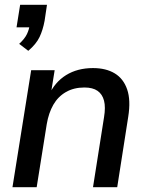

<svg xmlns="http://www.w3.org/2000/svg" viewBox="-20 -781 616 801"><path d="M98 -569 60 -598Q83 -619 92.5 -639Q102 -659 104 -679L129 -667H49L64 -761H176L166 -694Q159 -656 145 -626.5Q131 -597 98 -569ZM32 0 110 -488H208L191 -382H183Q208 -438 255.5 -467.5Q303 -497 368 -497Q422 -497 458.5 -475Q495 -453 510.5 -408Q526 -363 515 -294L469 0H368L414 -292Q421 -334 414 -361Q407 -388 387 -402Q367 -416 332 -416Q288 -416 255 -397Q222 -378 202.5 -344Q183 -310 175 -263L133 0Z"/></svg>

Font: Nunito Sans 12pt ExtraLight 12pt SemiBold
Style: Italic
Weight: 600
Italic angle: -9°
Version: Version 3.101;gftools[0.9.27]